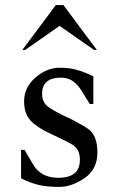

<svg xmlns="http://www.w3.org/2000/svg" viewBox="-20 -727 472 757"><path d="M213 10Q166 10 132 2Q98 -6 63 -24V-136H77L109 -81Q140 -26 210 -26Q295 -26 295 -97Q295 -140 264 -157.5Q233 -175 181 -199Q130 -222 102.5 -249.5Q75 -277 75 -327Q75 -382 119.5 -421Q164 -460 217 -460Q254 -460 285 -451Q316 -442 348 -426V-317H334L301 -370Q270 -421 221 -421Q146 -421 146 -357Q146 -323 170.5 -305.5Q195 -288 242 -266Q285 -246 324.5 -221Q364 -196 364 -126Q364 -59 313 -24.5Q262 10 213 10ZM68 -530 200 -707H230L362 -530H351L215 -625L79 -530Z"/></svg>

Font: Spectral
Style: Regular
Weight: 400
Designer: Jean-Baptiste Levee
Foundry: Production Type
Version: Version 1.002